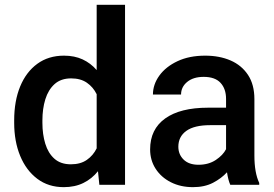

<svg xmlns="http://www.w3.org/2000/svg" viewBox="-20 -770 1143 800"><path d="M39.1 -258.3V-268.6Q39.1 -349.1 64 -409.7Q88.9 -470.2 135.5 -504.2Q182.1 -538.1 246.6 -538.1Q290.5 -538.1 324.2 -522.5Q357.9 -506.8 382.8 -478V-750H501V0H394L388.2 -56.6Q362.8 -24.9 327.4 -7.6Q292 9.8 245.6 9.8Q181.6 9.8 135.3 -25.1Q88.9 -60.1 64 -120.6Q39.1 -181.2 39.1 -258.3ZM156.7 -268.6V-258.3Q156.7 -210.4 168.7 -171.1Q180.7 -131.8 206.8 -108.6Q232.9 -85.4 275.4 -85.4Q315.4 -85.4 341.8 -103.8Q368.2 -122.1 382.8 -151.9V-377.4Q368.2 -407.2 342 -425.3Q315.9 -443.4 276.4 -443.4Q233.9 -443.4 207.5 -419.7Q181.2 -396 168.9 -356.4Q156.7 -316.9 156.7 -268.6Z M939.5 0Q930.7 -19.5 925.8 -52.2Q902.8 -26.9 867.7 -8.5Q832.5 9.8 784.2 9.8Q732.4 9.8 691.9 -10.7Q651.4 -31.2 628.4 -66.9Q605.5 -102.5 605.5 -147.5Q605.5 -231.4 668.2 -276.4Q731 -321.3 846.7 -321.3H921.9V-357.9Q921.9 -399.9 898.9 -424.8Q876 -449.7 828.6 -449.7Q785.6 -449.7 760 -428.7Q734.4 -407.7 734.4 -376H617.2Q617.2 -418 644 -455.1Q670.9 -492.2 719.7 -515.1Q768.6 -538.1 835 -538.1Q894.5 -538.1 940.7 -518.1Q986.8 -498 1013.4 -457.8Q1040 -417.5 1040 -356.9V-122.1Q1040 -50.3 1060.1 -7.8V0ZM807.1 -83.5Q849.1 -83.5 879.2 -103.5Q909.2 -123.5 921.9 -148.4V-248.5H855.5Q789.6 -248.5 756.3 -224.6Q723.1 -200.7 723.1 -158.7Q723.1 -126.5 745.1 -105Q767.1 -83.5 807.1 -83.5Z"/></svg>

Font: Vazirmatn RD UI Medium
Style: Regular
Weight: 500
Designer: Saber Rastikerdar
Foundry: Saber Rastikerdar
Version: Version 33.003